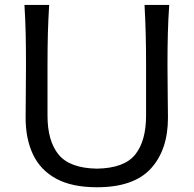

<svg xmlns="http://www.w3.org/2000/svg" viewBox="-20 -770 808 801"><path d="M384.8 11.2Q280.3 11.2 214.6 -24.4Q148.9 -60.1 117.9 -125.2Q86.9 -190.4 86.9 -278.3Q86.9 -311 87.6 -372.3Q88.4 -433.6 88.4 -499.5Q88.4 -569.8 87.2 -627.9Q85.9 -686 82 -749.5H185.1Q181.2 -686 179.7 -627.9Q178.2 -569.8 178.2 -499.5V-287.6Q178.2 -181.6 224.6 -125Q271 -68.4 384.3 -66.4Q498.5 -68.4 543.9 -125Q589.4 -181.6 589.4 -288.1V-499.5Q589.4 -569.8 587.9 -627.9Q586.4 -686 583 -749.5H686Q681.6 -686 680.2 -627.9Q678.7 -569.8 678.7 -499.5Q678.7 -433.6 679.7 -372.1Q680.7 -310.5 680.7 -278.3Q680.7 -145 609.4 -66.9Q538.1 11.2 384.8 11.2Z"/></svg>

Font: Pinar DS2-Regular
Style: Regular
Weight: 400
Designer: Amin Abedi
Version: Version 2.000